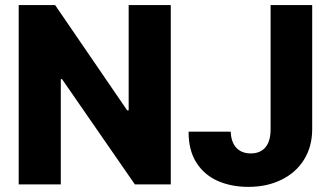

<svg xmlns="http://www.w3.org/2000/svg" viewBox="-20 -727 1305 757"><path d="M653.3 0H511.7L224.6 -415H219.7V0H53.7V-707H197.3L481.4 -292H487.3V-707H653.3ZM1210.9 -707V-217.8Q1210.9 -149.9 1179.2 -98.4Q1147.5 -46.9 1090.3 -18.6Q1033.2 9.8 959 9.8Q891.6 9.8 838.1 -13.9Q784.7 -37.6 753.9 -86.4Q723.1 -135.3 723.6 -208H889.6Q891.1 -166.5 911.9 -144.3Q932.6 -122.1 968.8 -122.1Q1006.3 -122.1 1026.6 -146.2Q1046.9 -170.4 1046.9 -217.8V-707Z"/></svg>

Font: Pretendard ExtraBold
Style: Regular
Weight: 800
Designer: Base glyphs from Inter by Rasmus Andersson; Hangeul glyphs from Noto Sans CJK(Source Han Sans) by Jang Soo-young and Kan
Foundry: Kil Hyung-jin
Version: Version 1.309